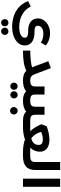

<svg xmlns="http://www.w3.org/2000/svg" viewBox="1204 -1952 1152 3615"><g transform="rotate(90 1780.5 -144.0)"><path d="M481 204C688 204 828 100 828 -32V-37C828 -140 753 -209 601 -217L538 -218C487 -219 458 -239 458 -282V-283C458 -340 514 -384 608 -384H609C674 -384 739 -364 773 -336L828 -428C772 -480 688 -510 593 -510H592C441 -510 319 -404 319 -284V-283C319 -175 395 -106 522 -98L587 -97C655 -94 682 -74 682 -37V-32C682 32 597 71 481 71C300 71 159 -13 95 -146L-7 -97C54 74 220 204 481 204ZM400 412C438 412 468 381 468 342C468 303 439 273 400 273C362 273 332 303 332 342C332 382 362 412 400 412ZM562 412C600 412 630 381 630 342C630 303 601 273 562 273C524 273 494 303 494 342C494 382 524 412 562 412Z M1369 -223 1255 -525 1125 -478 1239 -172V-171C1196 -156 1064 -137 925 -137V0C1103 0 1236 -23 1303 -64C1346 -20 1404 0 1485 0V-137C1421 -137 1392 -164 1369 -223Z M1752 -235V-406H1601V-235C1601 -160 1573 -137 1485 -137C1474 -137 1466 -129 1466 -118V-19C1466 -8 1474 0 1485 0C1579 0 1647 -20 1691 -61C1728 -20 1786 0 1866 0V-137C1778 -137 1752 -159 1752 -235ZM1596 100C1558 100 1528 130 1528 169C1528 209 1558 239 1596 239C1634 239 1664 208 1664 169C1664 130 1635 100 1596 100ZM1758 100C1720 100 1690 130 1690 169C1690 209 1720 239 1758 239C1796 239 1826 208 1826 169C1826 130 1797 100 1758 100Z M2133 -235V-406H1982V-235C1982 -160 1954 -137 1866 -137C1855 -137 1847 -129 1847 -118V-19C1847 -8 1855 0 1866 0C1960 0 2028 -20 2072 -61C2109 -20 2167 0 2247 0V-137C2159 -137 2133 -159 2133 -235ZM2058 100C2019 100 1988 131 1988 172C1988 212 2019 243 2058 243C2098 243 2128 212 2128 172C2128 132 2097 100 2058 100Z M2865 -136H2754C2803 -188 2829 -252 2829 -319C2829 -433 2745 -498 2601 -498C2527 -498 2434 -479 2350 -446L2312 -347C2347 -260 2390 -191 2442 -138C2427 -137 2411 -137 2395 -137H2247C2184 -137 2138 -108 2138 -68C2138 -29 2184 0 2247 0H2365C2455 0 2533 -14 2598 -38C2667 -12 2749 0 2845 0H2910V-136ZM2455 -342C2503 -364 2555 -374 2599 -374C2676 -374 2701 -342 2701 -295C2701 -228 2667 -181 2578 -156C2517 -202 2478 -258 2455 -342Z M2910 0C3090 0 3173 -75 3173 -235V-700H3023V-235C3023 -160 2996 -137 2910 -137C2898 -137 2892 -131 2892 -119V-17C2892 -6 2898 0 2910 0Z M3337 0H3489V-700H3337Z"/></g></svg>

Font: Juman SemiBold
Style: Regular
Weight: 600
Designer: Bandar Raffah (Arabic) Julieta Ulanovsky (Latin)
Foundry: Caramella
Version: Version 5.022;PS 005.022;hotconv 1.0.88;makeotf.lib2.5.64775